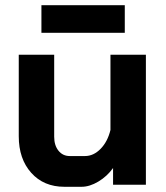

<svg xmlns="http://www.w3.org/2000/svg" viewBox="-20 -709 638 737"><path d="M52 -186V-499H188V-184Q188 -151 204.5 -130.5Q221 -110 248 -110H306Q339 -110 366 -137.5Q393 -165 404 -210V-499H540V0H414V-64Q391 -32 357.5 -12Q324 8 293 8H227Q148 8 100 -45.5Q52 -99 52 -186ZM139 -689H459V-583H139Z"/></svg>

Font: Bai Jamjuree
Style: Bold
Weight: 700
Designer: Katatrad Aksorn Co.,Ltd.
Foundry: Cadson Demak Co.,Ltd.
Version: Version 1.000; ttfautohint (v1.6)